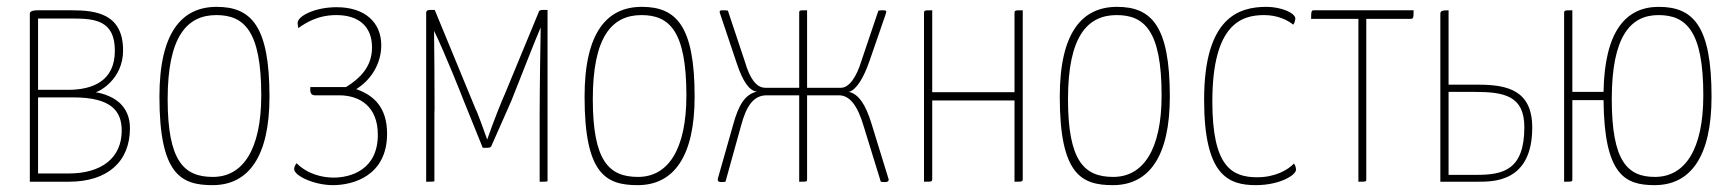

<svg xmlns="http://www.w3.org/2000/svg" viewBox="-20 -530 5057 560"><path d="M91 -500C71 -500 67 -495 67 -490V0H181C293 0 359 -58 359 -156C359 -216 320 -240 299 -249C284 -256 270 -259 259 -261C268 -262 339 -298 339 -383C339 -490 260 -500 189 -500ZM91 -268V-476H159H191C258 -476 315 -470 315 -382C315 -294 251 -268 178 -268ZM91 -24V-246H193C306 -246 335 -205 335 -149C335 -70 277 -24 180 -24Z M445 -248C445 -21 508 10 600 10C706 10 766 -75 766 -248C766 -454 713 -510 612 -510C510 -510 445 -435 445 -248ZM469 -241C469 -423 525 -486 611 -486C692 -486 742 -440 742 -252C742 -93 688 -14 601 -14C517 -14 469 -59 469 -241Z M885 -276V-267C885 -257 890 -252 899 -252H969C1030 -252 1082 -219 1082 -137C1082 -34 1002 -12 953 -12C920 -12 877 -22 845 -54C840 -48 838 -41 838 -37C838 -17 897 10 951 10C1011 10 1109 -18 1109 -140C1109 -216 1071 -252 1019 -270C1064 -298 1092 -346 1092 -398C1092 -465 1044 -509 962 -509C898 -509 848 -483 848 -463C848 -460 849 -454 850 -448C870 -462 905 -486 961 -486C1025 -486 1065 -454 1065 -392C1065 -351 1048 -312 989 -276Z M1223 0C1245 0 1247 0 1247 -3V-7V-200C1248 -205 1247 -251 1247 -334C1247 -365 1246 -400 1246 -440C1275 -382 1333 -236 1333 -235L1388 -99H1403C1408 -99 1413 -101 1414 -106L1471 -235C1472 -237 1481 -261 1494 -293C1514 -344 1542 -415 1557 -450C1554 -278 1554 -204 1554 -192V0C1575 0 1577 0 1577 -3V-7V-501H1562C1552 -501 1551 -495 1551 -494L1453 -257C1443 -235 1419 -175 1401 -123C1401 -123 1370 -210 1368 -210L1248 -501H1234C1223 -501 1223 -494 1223 -494Z M1685 -248C1685 -21 1748 10 1840 10C1946 10 2006 -75 2006 -248C2006 -454 1953 -510 1852 -510C1750 -510 1685 -435 1685 -248ZM1709 -241C1709 -423 1765 -486 1851 -486C1932 -486 1982 -440 1982 -252C1982 -93 1928 -14 1841 -14C1757 -14 1709 -59 1709 -241Z M2493 -354C2478 -304 2456 -274 2433 -274H2334V-500C2311 -500 2311 -500 2311 -492V-274H2212C2186 -274 2167 -301 2153 -349L2103 -499C2098 -500 2092 -500 2089 -500C2081 -500 2079 -499 2079 -496C2079 -494 2080 -491 2081 -488L2130 -342C2146 -295 2165 -264 2188 -263C2153 -255 2134 -224 2118 -165L2074 -10C2072 -2 2076 1 2083 1C2088 1 2092 1 2096 0L2141 -162C2157 -223 2179 -252 2216 -252H2311V0C2334 0 2334 0 2334 -8V-252H2427C2458 -252 2481 -223 2499 -162L2549 0C2552 1 2557 1 2562 1C2568 1 2572 -1 2572 -6C2572 -7 2572 -8 2571 -10L2522 -169C2505 -225 2484 -256 2456 -262C2478 -268 2499 -303 2516 -352L2563 -488C2564 -492 2565 -494 2565 -496C2565 -499 2562 -500 2556 -500C2552 -500 2546 -500 2542 -499Z M2963 -500C2939 -500 2939 -500 2939 -490V-261H2699V-500C2675 -500 2675 -500 2675 -490V0C2699 0 2699 0 2699 -10V-237H2939V0C2963 0 2963 0 2963 -10Z M3071 -248C3071 -21 3134 10 3226 10C3332 10 3392 -75 3392 -248C3392 -454 3339 -510 3238 -510C3136 -510 3071 -435 3071 -248ZM3095 -241C3095 -423 3151 -486 3237 -486C3318 -486 3368 -440 3368 -252C3368 -93 3314 -14 3227 -14C3143 -14 3095 -59 3095 -241Z M3758 -476C3758 -492 3717 -510 3674 -510C3593 -510 3492 -479 3492 -239C3492 -20 3561 10 3643 10C3712 10 3760 -19 3760 -35C3760 -41 3758 -48 3754 -53C3736 -34 3699 -13 3647 -13C3572 -13 3516 -45 3516 -234C3516 -461 3602 -486 3667 -486C3707 -486 3736 -471 3752 -458C3756 -463 3758 -472 3758 -476Z M3965 -475H4093C4102 -475 4103 -476 4103 -500H3813C3806 -500 3804 -500 3804 -475H3942V0C3964 0 3965 0 3965 -7V-9Z M4205 -283V-500C4185 -500 4181 -498 4181 -489V0H4290C4335 0 4449 2 4449 -158C4449 -267 4376 -283 4292 -283ZM4205 -20V-262H4280C4367 -262 4426 -251 4426 -159C4426 -34 4364 -20 4287 -20Z M4566 -262V-500C4542 -500 4542 -500 4542 -490V0C4565 0 4566 0 4566 -7V-10V-238H4657C4659 -20 4719 10 4806 10C4912 10 4972 -75 4972 -248C4972 -454 4919 -510 4818 -510C4722 -510 4660 -439 4657 -262ZM4807 -14C4727 -14 4681 -59 4681 -241C4681 -423 4735 -486 4817 -486C4898 -486 4948 -440 4948 -252C4948 -93 4894 -14 4807 -14Z"/></svg>

Font: Yanone Kaffeesatz Extra Light
Style: Regular
Weight: 200
Designer: Yanone (Cyrillic: Daniel Pouzeot & Huerta Tipografica)
Foundry: Yanone
Version: Version 1.100;PS 001.100;hotconv 1.0.70;makeotf.lib2.5.58329